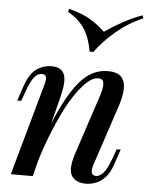

<svg xmlns="http://www.w3.org/2000/svg" viewBox="-56 -854 706 914"><g transform="rotate(5 296.5 -397.0)"><path d="M134 0H29L149 -430Q153 -443 155.5 -456.5Q158 -470 154 -479Q150 -488 135 -488Q115 -488 98.5 -468Q82 -448 63 -394L48 -352H29L54 -426Q76 -487 108.5 -508Q141 -529 177 -529Q209 -529 224 -516Q239 -503 242.5 -482.5Q246 -462 242.5 -437.5Q239 -413 233 -389ZM175 -195Q211 -291 244.5 -355.5Q278 -420 310 -458Q342 -496 375.5 -512.5Q409 -529 446 -529Q494 -529 512.5 -507Q531 -485 529.5 -450.5Q528 -416 516 -378L419 -85Q409 -58 412 -42.5Q415 -27 434 -27Q451 -27 468.5 -46Q486 -65 506 -121L521 -162H540L515 -89Q501 -47 479.5 -25Q458 -3 434.5 5.5Q411 14 389 14Q364 14 347 6Q330 -2 321 -16Q309 -35 312 -64.5Q315 -94 328 -132L421 -413Q426 -428 429 -446Q432 -464 428 -477.5Q424 -491 403 -491Q381 -491 355 -469Q329 -447 300.5 -406.5Q272 -366 245 -311Q218 -256 193 -191.5Q168 -127 147 -55ZM411 -714Q447 -739 493.5 -765Q540 -791 588 -808L593 -794Q524 -765 465.5 -715.5Q407 -666 370 -614H352Q341 -678 314 -720.5Q287 -763 233 -794L237 -808Q301 -792 340 -768.5Q379 -745 411 -714Z"/></g></svg>

Font: Playfair Display Medium
Style: Italic
Weight: 500
Italic angle: -14°
Designer: Claus Eggers Sørensen
Foundry: Claus Eggers Sørensen
Version: Version 1.203